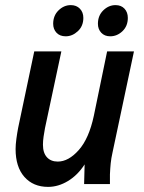

<svg xmlns="http://www.w3.org/2000/svg" viewBox="-20 -720 565 751"><path d="M41 -137Q41 -154 44 -176.5Q47 -199 51 -220L114 -519H220L156 -219Q153 -203 150.5 -186Q148 -169 148 -154Q148 -122 163.5 -105Q179 -88 206 -88Q248 -88 288 -133Q328 -178 347 -267L399 -519H504L420 -123Q415 -101 413 -81Q411 -61 410 -38V0H309L311 -77Q284 -35 246 -12Q208 11 168 11Q110 11 75.5 -28Q41 -67 41 -137ZM188 -627Q188 -659 209 -679.5Q230 -700 257 -700Q279 -700 292.5 -686Q306 -672 306 -650Q306 -618 284.5 -598Q263 -578 237 -578Q214 -578 201 -592Q188 -606 188 -627ZM363 -627Q363 -659 384 -679.5Q405 -700 432 -700Q454 -700 467 -686Q480 -672 480 -650Q480 -618 459 -598Q438 -578 411 -578Q389 -578 376 -592Q363 -606 363 -627Z"/></svg>

Font: Radio Canada Condensed Medium
Style: Italic
Weight: 500
Width: 3
Italic angle: -12°
Designer: Charles Daoud, Etienne Aubert Bonn, Alexandre Saumier Demers, Jacques Le Bailly
Foundry: Radio-Canada
Version: Version 2.104; ttfautohint (v1.8.4.7-5d5b);gftools[0.9.28.de